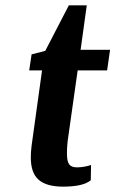

<svg xmlns="http://www.w3.org/2000/svg" viewBox="-20 -686 431 717"><path d="M391 -500 380 -423H270L235 -176Q230 -144 230 -113Q230 -83 238.5 -72Q247 -61 267 -61Q281 -61 294.5 -63.5Q308 -66 314 -68L320 -70L319 -13Q291 11 215 11Q154 11 124.5 -14.5Q95 -40 95 -98Q95 -118 98 -142L137 -423H89L98 -483L149 -496L237 -666H304L281 -500Z"/></svg>

Font: Arsenal
Style: Bold Italic
Weight: 700
Italic angle: -9°
Designer: Andrij Shevchenko
Foundry: Stairsfor.com
Version: Version 1.000